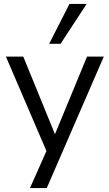

<svg xmlns="http://www.w3.org/2000/svg" viewBox="-20 -773 554 973"><path d="M132 180 223 -25V10L10 -486H98L272 -60H245L421 -486H506L217 180ZM229 -551 332 -753H419L287 -551Z"/></svg>

Font: Nunito Sans 12pt ExtraLight 12pt
Style: Regular
Weight: 400
Version: Version 3.101;gftools[0.9.27]